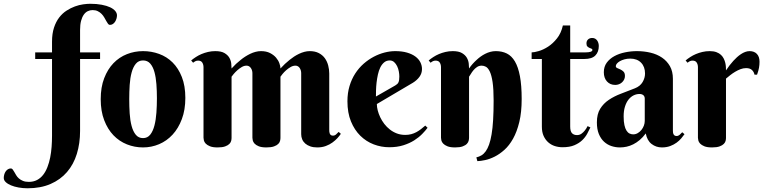

<svg xmlns="http://www.w3.org/2000/svg" viewBox="-193 -780 4080 1026"><path d="M301.8 -726.1Q288.1 -726.1 275.9 -720.2Q263.7 -714.4 254.6 -701.4Q245.6 -688.5 240.2 -668.5Q234.9 -648.4 234.9 -620.1V-500H341.8V-464.8H234.9V-80.1Q234.9 -13.7 217.5 42.5Q200.2 98.6 165 139.4Q129.9 180.2 77.1 203.1Q24.4 226.1 -45.9 226.1Q-70.8 226.1 -93.8 221.9Q-116.7 217.8 -134.3 210.4Q-151.9 203.1 -162.4 193.1Q-172.9 183.1 -172.9 170.9Q-172.9 162.1 -170.4 153.1Q-168 144 -163.1 136.7Q-158.2 129.4 -151.1 124.8Q-144 120.1 -134.8 120.1Q-129.4 120.1 -125.2 125.5Q-121.1 130.9 -116.7 138.7Q-112.3 146.5 -106.7 156Q-101.1 165.5 -92.3 173.3Q-83.5 181.2 -70.6 186.5Q-57.6 191.9 -39.1 191.9Q-14.2 191.9 4.9 181.9Q23.9 171.9 37.6 154.3Q51.3 136.7 60.5 112.8Q69.8 88.9 75.2 61.5Q80.6 34.2 82.8 4.4Q85 -25.4 85 -55.2V-464.8H-4.9V-500H85V-557.1Q85 -600.1 95.5 -632.1Q106 -664.1 123.3 -686.5Q140.6 -709 162.6 -723.1Q184.6 -737.3 207.3 -745.6Q230 -753.9 251.5 -756.8Q272.9 -759.8 289.1 -759.8Q323.7 -759.8 350.6 -754.6Q377.4 -749.5 395.5 -741Q413.6 -732.4 422.9 -721.2Q432.1 -710 432.1 -698.2Q432.1 -689.5 429.4 -680.4Q426.8 -671.4 421.9 -663.8Q417 -656.2 409.9 -651.6Q402.8 -647 394 -647Q388.7 -647 384.3 -652.8Q379.9 -658.7 375 -667.5Q370.1 -676.3 364.3 -686.5Q358.4 -696.8 349.9 -705.6Q341.3 -714.4 329.6 -720.2Q317.9 -726.1 301.8 -726.1Z M345.2 -250Q345.2 -314 363.8 -362.1Q382.3 -410.2 413.3 -442.4Q444.3 -474.6 485.4 -490.7Q526.4 -506.8 571.3 -506.8Q616.2 -506.8 657.2 -491.9Q698.2 -477.1 729.2 -446.3Q760.3 -415.5 778.8 -368.4Q797.4 -321.3 797.4 -256.8Q797.4 -192.9 778.8 -143.6Q760.3 -94.2 729.2 -60.5Q698.2 -26.9 657.2 -9.5Q616.2 7.8 571.3 7.8Q526.4 7.8 485.4 -8.5Q444.3 -24.9 413.3 -57.1Q382.3 -89.4 363.8 -137.7Q345.2 -186 345.2 -250ZM645.5 -254.9Q645.5 -293.9 642.8 -330.3Q640.1 -366.7 632.3 -395Q624.5 -423.3 609.9 -440.2Q595.2 -457 571.3 -457Q547.4 -457 532.7 -439.2Q518.1 -421.4 510.3 -392.3Q502.4 -363.3 500 -326.2Q497.6 -289.1 497.6 -250Q497.6 -210.9 500 -173.6Q502.4 -136.2 510.3 -106.9Q518.1 -77.6 532.7 -59.8Q547.4 -42 571.3 -42Q595.2 -42 609.9 -60.5Q624.5 -79.1 632.3 -109.4Q640.1 -139.6 642.8 -177.7Q645.5 -215.8 645.5 -254.9Z M1305.7 -43Q1305.7 -36.6 1303.7 -27.8Q1301.8 -19 1294.2 -11.2Q1286.6 -3.4 1271.5 2.2Q1256.3 7.8 1230.5 7.8Q1204.6 7.8 1189.7 1.7Q1174.8 -4.4 1167.2 -12.7Q1159.7 -21 1157.7 -29.8Q1155.8 -38.6 1155.8 -43.9V-389.2Q1155.8 -396 1153.8 -403.1Q1151.9 -410.2 1147.9 -416Q1144 -421.9 1138.2 -425.5Q1132.3 -429.2 1124.5 -429.2Q1111.3 -429.2 1098.6 -421.6Q1085.9 -414.1 1075 -404.3Q1064 -394.5 1055.9 -384.8Q1047.9 -375 1044.4 -370.1V-43Q1044.4 -36.6 1042.5 -27.8Q1040.5 -19 1033 -11.2Q1025.4 -3.4 1010.5 2.2Q995.6 7.8 969.7 7.8Q943.8 7.8 929 1.7Q914.1 -4.4 906.2 -12.7Q898.4 -21 896.5 -29.8Q894.5 -38.6 894.5 -43.9V-420.9Q894.5 -435.1 887.9 -445.6Q881.3 -456.1 865.7 -456.1Q857.4 -456.1 851.6 -453.1Q845.7 -450.2 838.9 -444.8L828.6 -457Q839.8 -466.3 853.8 -475.3Q867.7 -484.4 883.8 -491.2Q899.9 -498 918.5 -502.4Q937 -506.8 957.5 -506.8Q989.3 -506.8 1006.8 -496.3Q1024.4 -485.8 1032.7 -471.2Q1041 -456.5 1042.7 -440.7Q1044.4 -424.8 1044.4 -414.1Q1067.4 -439.9 1093.8 -460.4Q1104.5 -469.2 1117.4 -477.5Q1130.4 -485.8 1144 -492.4Q1157.7 -499 1172.4 -502.9Q1187 -506.8 1201.7 -506.8Q1230 -506.8 1250 -496.6Q1270 -486.3 1282.2 -471.9Q1294.4 -457.5 1300 -441.7Q1305.7 -425.8 1305.7 -414.1Q1329.1 -439.9 1355 -460.4Q1365.7 -469.2 1378.4 -477.5Q1391.1 -485.8 1405 -492.4Q1418.9 -499 1433.3 -502.9Q1447.8 -506.8 1462.4 -506.8Q1490.7 -506.8 1510.7 -496.3Q1530.8 -485.8 1543 -468.8Q1555.2 -451.7 1560.8 -430.2Q1566.4 -408.7 1566.4 -387.2V-85Q1566.4 -80.6 1566.9 -75.4Q1567.4 -70.3 1569.3 -65.7Q1571.3 -61 1575.4 -58.1Q1579.6 -55.2 1586.4 -55.2Q1595.7 -55.2 1603 -61.8Q1610.4 -68.4 1616.7 -75.2L1628.4 -64.9Q1621.6 -54.7 1610.4 -42.2Q1599.1 -29.8 1583.7 -18.6Q1568.4 -7.3 1548.1 0.2Q1527.8 7.8 1502.4 7.8Q1481 7.8 1465.1 2.2Q1449.2 -3.4 1438.2 -12.9Q1427.2 -22.5 1421.9 -35.4Q1416.5 -48.3 1416.5 -63V-389.2Q1416.5 -396 1414.6 -403.1Q1412.6 -410.2 1408.9 -416Q1405.3 -421.9 1399.4 -425.5Q1393.6 -429.2 1385.7 -429.2Q1372.6 -429.2 1359.6 -421.6Q1346.7 -414.1 1335.7 -404.3Q1324.7 -394.5 1316.9 -384.8Q1309.1 -375 1305.7 -370.1Z M1820.8 -224.1Q1820.8 -208.5 1825.4 -190.2Q1830.1 -171.9 1838.9 -153.3Q1847.7 -134.8 1860.6 -117.9Q1873.5 -101.1 1890.4 -87.9Q1907.2 -74.7 1927.7 -66.9Q1948.2 -59.1 1972.7 -59.1Q1989.7 -59.1 2004.4 -63Q2019 -66.9 2031.7 -73.7Q2044.4 -80.6 2056.2 -89.6Q2067.9 -98.6 2079.6 -108.9L2091.8 -97.2Q2080.6 -82 2063 -64Q2045.4 -45.9 2020.5 -30Q1995.6 -14.2 1962.4 -3.7Q1929.2 6.8 1886.7 6.8Q1844.2 6.8 1804 -8.5Q1763.7 -23.9 1732.4 -54.7Q1701.2 -85.4 1682.4 -131.3Q1663.6 -177.2 1663.6 -238.8Q1663.6 -283.2 1674.8 -320.3Q1686 -357.4 1705.3 -387.2Q1724.6 -417 1750.2 -439.5Q1775.9 -461.9 1804.2 -476.8Q1832.5 -491.7 1862.1 -499.3Q1891.6 -506.8 1918.9 -506.8Q1955.1 -506.8 1981.9 -499Q2008.8 -491.2 2026.6 -478Q2044.4 -464.8 2053.2 -447.5Q2062 -430.2 2062 -411.1Q2062 -388.2 2048.8 -369.9Q2035.6 -351.6 2013.7 -337.9ZM1918.9 -323.2Q1925.3 -327.1 1929.4 -330.8Q1933.6 -334.5 1936 -339.6Q1938.5 -344.7 1939.7 -352.3Q1940.9 -359.9 1940.9 -371.1Q1940.9 -383.3 1938.2 -398.2Q1935.5 -413.1 1929.2 -426.3Q1922.9 -439.5 1913.1 -448.2Q1903.3 -457 1889.6 -457Q1872.1 -457 1859.6 -446.5Q1847.2 -436 1839.1 -419.4Q1831.1 -402.8 1826.4 -381.6Q1821.8 -360.4 1819.3 -338.9Q1816.9 -317.4 1816.4 -297.6Q1815.9 -277.8 1815.9 -264.2Z M2444.8 -243.2Q2444.8 -304.7 2439.2 -341.6Q2433.6 -378.4 2424.3 -397.7Q2415 -417 2403.8 -423.1Q2392.6 -429.2 2380.9 -429.2Q2366.7 -429.2 2355.7 -421.6Q2344.7 -414.1 2336.7 -404.3Q2328.6 -394.5 2323 -384.8Q2317.4 -375 2313.5 -370.1V-43.9Q2313.5 -37.6 2311.5 -28.6Q2309.6 -19.5 2302 -11.5Q2294.4 -3.4 2279.5 2.2Q2264.6 7.8 2238.8 7.8Q2212.9 7.8 2198 1.7Q2183.1 -4.4 2175.3 -12.7Q2167.5 -21 2165.5 -29.8Q2163.6 -38.6 2163.6 -43.9V-420.9Q2163.6 -435.1 2157 -445.6Q2150.4 -456.1 2134.8 -456.1Q2126.5 -456.1 2120.6 -453.1Q2114.7 -450.2 2107.9 -444.8L2097.7 -457Q2108.9 -466.3 2122.8 -475.3Q2136.7 -484.4 2152.8 -491.2Q2168.9 -498 2187.5 -502.4Q2206.1 -506.8 2226.6 -506.8Q2258.3 -506.8 2275.9 -496.3Q2293.5 -485.8 2301.8 -471.2Q2310.1 -456.5 2311.8 -440.7Q2313.5 -424.8 2313.5 -414.1Q2331.5 -439.9 2354.5 -460.4Q2363.8 -469.2 2375.2 -477.5Q2386.7 -485.8 2399.7 -492.4Q2412.6 -499 2427 -502.9Q2441.4 -506.8 2456.5 -506.8Q2489.7 -506.8 2515.4 -494.1Q2541 -481.4 2558.6 -451.7Q2576.2 -421.9 2585.4 -372.8Q2594.7 -323.7 2594.7 -251Q2594.7 -180.2 2582 -127.9Q2569.3 -75.7 2548.8 -39.1Q2528.3 -2.4 2502.4 20.8Q2476.6 43.9 2450.2 57.1Q2423.8 70.3 2399.7 75.4Q2375.5 80.6 2357.9 81.1L2352.5 61Q2367.2 57.6 2379.6 50.3Q2392.1 43 2402.3 28.8Q2412.6 14.6 2420.4 -7.1Q2428.2 -28.8 2433.8 -61.5Q2439.5 -94.2 2442.1 -138.9Q2444.8 -183.6 2444.8 -243.2Z M2854 -464.8V-104Q2854 -78.1 2863.8 -68.1Q2873.5 -58.1 2890.6 -58.1Q2903.8 -58.1 2914.1 -65.4Q2924.3 -72.8 2931.6 -82Q2940.4 -92.3 2946.8 -106L2961.9 -99.1Q2954.6 -83.5 2944.6 -64.9Q2934.6 -46.4 2918 -30.5Q2901.4 -14.6 2876.2 -3.9Q2851.1 6.8 2813 6.8Q2791.5 6.8 2771.7 0.5Q2752 -5.9 2736.6 -19.5Q2721.2 -33.2 2711.9 -53.7Q2702.6 -74.2 2702.6 -103V-464.8H2647.9V-500Q2661.6 -500 2686 -507.1Q2710.4 -514.2 2736.1 -530.8Q2761.7 -547.4 2783.7 -575.2Q2805.7 -603 2814.9 -644H2854V-500H2933.6Q2972.7 -500 2972.7 -513.2Q2972.7 -518.1 2967.8 -519.8Q2962.9 -521.5 2956.8 -524.2Q2950.7 -526.9 2945.8 -531.7Q2940.9 -536.6 2940.9 -547.9Q2940.9 -561.5 2949.5 -569.3Q2958 -577.1 2971.7 -577.1Q2980.5 -577.1 2987.1 -573.5Q2993.7 -569.8 2998 -563.7Q3002.4 -557.6 3004.6 -549.8Q3006.8 -542 3006.8 -534.2Q3006.8 -502.4 2988.5 -483.6Q2970.2 -464.8 2929.7 -464.8Z M3252.4 -252.9Q3252.4 -265.1 3244.6 -271.5Q3236.8 -277.8 3224.6 -277.8Q3207.5 -277.8 3192.1 -270Q3176.8 -262.2 3165 -247.1Q3153.3 -231.9 3146.5 -209.7Q3139.6 -187.5 3139.6 -158.2Q3139.6 -129.9 3143.8 -111.3Q3147.9 -92.8 3155 -81.8Q3162.1 -70.8 3171.4 -66.4Q3180.7 -62 3190.9 -62Q3203.6 -62 3214.8 -68.6Q3226.1 -75.2 3234.4 -85.4Q3242.7 -95.7 3247.6 -108.4Q3252.4 -121.1 3252.4 -133.8ZM3174.8 -466.8Q3158.2 -466.8 3144 -462.9Q3129.9 -459 3119.6 -453.1Q3109.4 -447.3 3103.5 -440.2Q3097.7 -433.1 3097.7 -426.8Q3097.7 -419.4 3105.2 -416.3Q3112.8 -413.1 3122.1 -408.9Q3131.3 -404.8 3138.9 -397.2Q3146.5 -389.6 3146.5 -374Q3146.5 -363.8 3142.3 -355.2Q3138.2 -346.7 3131.1 -340.1Q3124 -333.5 3114.5 -329.8Q3105 -326.2 3094.7 -326.2Q3067.4 -326.2 3050.5 -344.7Q3033.7 -363.3 3033.7 -394Q3033.7 -423.8 3049.3 -445.1Q3064.9 -466.3 3090.1 -480Q3115.2 -493.7 3147 -500.2Q3178.7 -506.8 3210.4 -506.8Q3248.5 -506.8 3283.2 -498.5Q3317.9 -490.2 3344.5 -472.2Q3371.1 -454.1 3387 -426.3Q3402.8 -398.4 3402.8 -358.9V-83Q3402.8 -78.6 3403.3 -73.2Q3403.8 -67.9 3405.8 -63.5Q3407.7 -59.1 3411.6 -56.2Q3415.5 -53.2 3422.9 -53.2Q3431.6 -53.2 3439.2 -59.8Q3446.8 -66.4 3452.6 -73.2L3464.8 -63Q3457.5 -52.7 3447.3 -40.5Q3437 -28.3 3422.4 -17.6Q3407.7 -6.8 3388.2 0.5Q3368.7 7.8 3343.8 7.8Q3313 7.8 3289.1 -10.5Q3265.1 -28.8 3257.8 -66.9Q3242.2 -45.9 3225.3 -31.7Q3208.5 -17.6 3190.9 -8.8Q3173.3 0 3155.5 3.9Q3137.7 7.8 3119.6 7.8Q3096.2 7.8 3074.2 0.5Q3052.2 -6.8 3034.9 -22.7Q3017.6 -38.6 3007.1 -64Q2996.6 -89.4 2996.6 -126Q2996.6 -170.4 3014.2 -198.7Q3031.7 -227.1 3060.3 -246.3Q3088.9 -265.6 3125.2 -279.3Q3161.6 -293 3199.7 -308.1Q3228 -319.3 3241 -341.6Q3253.9 -363.8 3253.9 -387.2Q3253.9 -423.3 3232.7 -445.1Q3211.4 -466.8 3174.8 -466.8Z M3686.5 -403.8Q3705.1 -432.1 3726.1 -455.1Q3734.9 -464.8 3745.1 -474.1Q3755.4 -483.4 3766.4 -490.7Q3777.3 -498 3789.1 -502.4Q3800.8 -506.8 3812.5 -506.8Q3837.4 -506.8 3851.6 -491.9Q3865.7 -477.1 3865.7 -450.2Q3865.7 -433.6 3863 -418.2Q3860.4 -402.8 3852.5 -380.9H3838.9Q3835.9 -396 3825.2 -406Q3814.5 -416 3793.9 -416Q3778.8 -416 3764.2 -410.4Q3749.5 -404.8 3735.6 -396.5Q3721.7 -388.2 3709.2 -378.4Q3696.8 -368.7 3686.5 -359.9V-43Q3686.5 -36.6 3684.6 -27.8Q3682.6 -19 3675 -11.2Q3667.5 -3.4 3652.6 2.2Q3637.7 7.8 3611.8 7.8Q3585.9 7.8 3571 1.7Q3556.2 -4.4 3548.3 -12.7Q3540.5 -21 3538.6 -29.8Q3536.6 -38.6 3536.6 -43.9V-420.9Q3536.6 -435.1 3530 -445.6Q3523.4 -456.1 3507.8 -456.1Q3499.5 -456.1 3493.7 -453.1Q3487.8 -450.2 3481 -444.8L3470.7 -457Q3481.9 -466.3 3495.8 -475.3Q3509.8 -484.4 3525.9 -491.2Q3542 -498 3560.5 -502.4Q3579.1 -506.8 3599.6 -506.8Q3620.6 -506.8 3635.5 -501.2Q3650.4 -495.6 3659.9 -486.6Q3669.4 -477.5 3674.8 -466.3Q3680.2 -455.1 3682.9 -443.6Q3685.5 -432.1 3686 -421.6Q3686.5 -411.1 3686.5 -403.8Z"/></svg>

Font: Berkshire Swash
Style: Regular
Weight: 400
Designer: Astigmatic (AOETI)
Foundry: Astigmatic (AOETI)
Version: Version 1.001